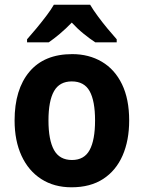

<svg xmlns="http://www.w3.org/2000/svg" viewBox="-20 -786 611 816"><path d="M529 -274Q529 -189 501 -125Q473 -61 418.5 -25.5Q364 10 284 10Q210 10 155.5 -25Q101 -60 71.5 -124Q42 -188 42 -274Q42 -406 105 -481Q168 -556 287 -556Q358 -556 413 -523.5Q468 -491 498.5 -428Q529 -365 529 -274ZM186 -274Q186 -191 209.5 -148.5Q233 -106 286 -106Q338 -106 361 -148.5Q384 -191 384 -274Q384 -357 361 -398.5Q338 -440 285 -440Q233 -440 209.5 -398.5Q186 -357 186 -274ZM363 -766Q376 -744 395.5 -717.5Q415 -691 436.5 -665Q458 -639 476 -619V-606H385Q362 -621 335.5 -642.5Q309 -664 285 -690Q260 -664 234.5 -642.5Q209 -621 187 -606H95V-619Q112 -638 134 -664.5Q156 -691 176.5 -718Q197 -745 209 -766Z"/></svg>

Font: Noto Sans Arabic SemCond
Style: Bold
Weight: 700
Width: 4
Designer: Monotype Design Team, Nadine Chahine, Nizar Qandah and Khaled Hosny
Foundry: Monotype Imaging Inc.
Version: Version 2.012; ttfautohint (v1.8.4.7-5d5b)